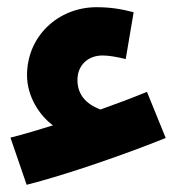

<svg xmlns="http://www.w3.org/2000/svg" viewBox="-20 -456 510 533"><path d="M54 57C165 29 334 -30 440 -73L388 -201C344 -183 301 -167 259 -152C216 -168 195 -196 195 -234C195 -274 223 -302 265 -302C282 -302 305 -298 329 -292L351 -422C317 -431 286 -436 248 -436C142 -436 55 -356 55 -247C55 -188 90 -135 127 -108C85 -95 45 -83 9 -74Z"/></svg>

Font: Noto Sans Arabic UI
Style: Bold
Weight: 700
Designer: Monotype Design Team, Nadine Chahine and Nizar Qandah
Foundry: Monotype Imaging Inc.
Version: Version 2.010